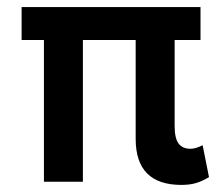

<svg xmlns="http://www.w3.org/2000/svg" viewBox="-20 -513 627 542"><path d="M363 -121V-400H214V0H104V-400H41V-493H546V-400H473V-157Q473 -123 484 -108Q495 -93 518 -93Q532 -93 552 -103L570 -13Q550 -1 532.5 4Q515 9 492 9Q363 9 363 -121Z"/></svg>

Font: Hanken Grotesk SemiBold
Style: Regular
Weight: 600
Designer: Alfredo Marco Pradil
Foundry: Hanken Design Co.
Version: Version 3.014